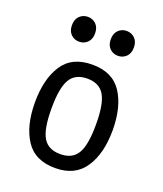

<svg xmlns="http://www.w3.org/2000/svg" viewBox="-123 -714 684 808"><g transform="rotate(20 219.0 -310.0)"><path d="M44.9 -218.8Q44.9 -323.2 86.4 -386.7Q127.9 -450.2 218.8 -450.2Q309.6 -450.2 351.1 -386.7Q392.6 -323.2 392.6 -218.8Q392.6 -115.2 350.1 -51.3Q307.6 12.7 218.8 12.7Q127.9 12.7 86.4 -50.8Q44.9 -114.3 44.9 -218.8ZM318.4 -218.8Q318.4 -310.5 295.4 -349.1Q272.5 -387.7 218.8 -387.7Q165 -387.7 142.1 -349.1Q119.1 -310.5 119.1 -218.8Q119.1 -126 142.1 -87.9Q165 -49.8 218.8 -49.8Q272.5 -49.8 295.4 -87.9Q318.4 -126 318.4 -218.8ZM80.1 -577.1Q80.1 -603.5 95.2 -618.2Q110.4 -632.8 131.8 -632.8Q153.3 -632.8 168.5 -618.2Q183.6 -603.5 183.6 -577.1Q183.6 -550.8 168.5 -536.1Q153.3 -521.5 131.8 -521.5Q110.4 -521.5 95.2 -536.1Q80.1 -550.8 80.1 -577.1ZM253.9 -577.1Q253.9 -603.5 269 -618.2Q284.2 -632.8 305.7 -632.8Q327.1 -632.8 342.3 -618.2Q357.4 -603.5 357.4 -577.1Q357.4 -550.8 342.3 -536.1Q327.1 -521.5 305.7 -521.5Q284.2 -521.5 269 -536.1Q253.9 -550.8 253.9 -577.1Z"/></g></svg>

Font: Sudo Var
Style: Regular
Weight: 400
Monospace: yes
Designer: Jens Kutilek
Foundry: Jens Kutilek
Version: Version 0.065;FEAKit 1.0